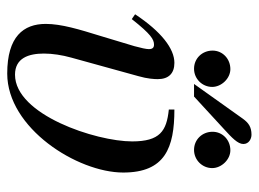

<svg xmlns="http://www.w3.org/2000/svg" viewBox="-110 -578 699 518"><g transform="rotate(90 239.0 -319.5)"><path d="M276 -426C334 -420 362 -402 362 -327C362 -229 290 -11 182 -11C137 -11 125 -48 125 -89C125 -112 129 -138 136 -163L186 -344C193 -368 194 -387 194 -396C194 -426 178 -441 150 -441C112 -441 66 -406 19 -335L32 -326C73 -378 87 -386 101 -386C109 -386 113 -382 113 -372C113 -365 110 -351 105 -333L77 -240C60 -185 45 -136 45 -94C45 -34 79 10 179 10C326 10 446 -179 446 -303C446 -416 379 -441 276 -441ZM215 -543C215 -568 192 -592 167 -592C139 -592 117 -571 117 -544C117 -516 138 -494 166 -494C193 -494 215 -516 215 -543ZM207 -494H241L329 -575C352 -596 369 -612 369 -627C369 -642 355 -649 344 -649C323 -649 312 -641 301 -626ZM434 -543C434 -568 411 -592 386 -592C358 -592 336 -571 336 -544C336 -516 357 -494 385 -494C412 -494 434 -516 434 -543Z"/></g></svg>

Font: XITS
Style: Italic
Weight: 400
Italic angle: -16.33°
Designer: MicroPress Inc., with final additions and corrections provided by Coen Hoffman, Elsevier (retired)
Version: Version 1.302